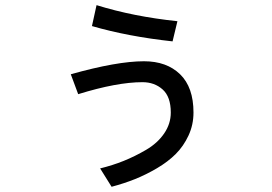

<svg xmlns="http://www.w3.org/2000/svg" viewBox="-20 -673 1040 735"><path d="M332 -573.2 349.6 -653.3Q491.2 -609.4 659.2 -591.8L640.6 -514.6Q469.7 -533.2 332 -573.2ZM251 -388.7Q427.7 -438.5 531.2 -438.5Q618.2 -438.5 669.4 -388.7Q720.7 -338.9 720.7 -242.2Q720.7 -195.3 701.7 -154.3Q682.6 -113.3 652.8 -83.5Q623 -53.7 580.6 -28.8Q538.1 -3.9 496.6 12.7Q455.1 29.3 407.2 42L363.3 -28.3Q411.1 -40 453.6 -57.1Q496.1 -74.2 539.6 -99.6Q583 -125 608.4 -162.1Q633.8 -199.2 633.8 -242.2Q633.8 -302.7 602.5 -330.6Q571.3 -358.4 525.4 -358.4Q427.7 -358.4 279.3 -312.5Z"/></svg>

Font: Gothic A1 Medium
Style: Regular
Weight: 500
Designer: HanYang I&C Co.,Ltd.
Foundry: HanYang I&C Co.,Ltd.
Version: Version 2.50